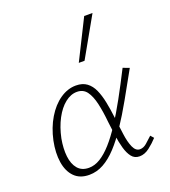

<svg xmlns="http://www.w3.org/2000/svg" viewBox="-132 -808 807 910"><g transform="rotate(-20 272.0 -353.0)"><path d="M163 5Q116 5 88.5 -23Q61 -51 53.5 -99Q46 -147 58 -206Q71 -267 99.5 -314.5Q128 -362 166.5 -388.5Q205 -415 247 -415Q280 -415 301.5 -399Q323 -383 335.5 -355Q348 -327 355.5 -290Q363 -253 368 -211Q374 -164 379.5 -122Q385 -80 397 -53.5Q409 -27 430 -27Q448 -27 464 -41Q480 -55 497 -71L511 -55Q492 -34 467.5 -15Q443 4 417 4Q392 4 377.5 -14.5Q363 -33 354.5 -63Q346 -93 341 -129Q336 -165 332 -200Q327 -253 317.5 -295Q308 -337 290.5 -361Q273 -385 241 -385Q210 -385 181 -362Q152 -339 130 -297.5Q108 -256 97 -203Q88 -154 92.5 -114Q97 -74 117 -50.5Q137 -27 173 -27Q202 -27 230.5 -44.5Q259 -62 288.5 -95Q318 -128 349 -175.5Q380 -223 413.5 -284Q447 -345 484 -418L516 -406Q475 -332 439.5 -269Q404 -206 370 -155Q336 -104 303 -68.5Q270 -33 235.5 -14Q201 5 163 5ZM297 -511 397 -711H439L326 -511Z"/></g></svg>

Font: Ysabeau Infant ExtraLight
Style: Italic
Weight: 250
Italic angle: -12°
Designer: Christian Thalmann (Catharsis Fonts)
Version: Version 2.001;gftools[0.9.30]; featfreeze: ss01,ss02,lnum